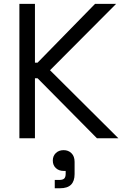

<svg xmlns="http://www.w3.org/2000/svg" viewBox="-20 -720 650 1000"><path d="M162 0H81V-700H162V-393.5H175.5L475.2 -700H585L240.5 -354.2L596.5 0H484.8L175.5 -312.5H162ZM292.2 260.5H265.2V217.2H288.5Q307 217.2 314.5 209.8Q322 202.2 322 185.2V170.2H311.2Q286.8 170.2 270.9 155.4Q255 140.5 255 116.2Q255 92.5 270.8 77.2Q286.5 62 311.5 62Q336 62 352.2 78Q368.5 94 368.5 123.2V186.8Q368.5 223.5 349.9 242Q331.2 260.5 292.2 260.5Z"/></svg>

Font: Space Grotesk Variable Light
Style: Regular
Weight: 300
Designer: Florian Karsten
Foundry: Florian Karsten
Version: Version 2.000